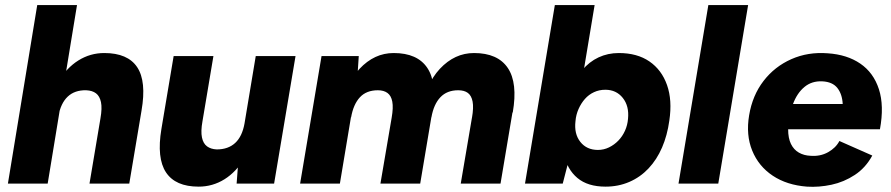

<svg xmlns="http://www.w3.org/2000/svg" viewBox="-20 -720 3493 753"><path d="M11 0 126 -700H282L167 0ZM331 0 374 -256 531 -262 487 0ZM374 -256Q381 -296 376 -319.5Q371 -343 356.5 -354Q342 -365 318 -366Q273 -367 245.5 -341Q218 -315 209 -264L163 -265Q176 -344 208.5 -399Q241 -454 287.5 -483Q334 -512 389 -512Q481 -512 518 -456.5Q555 -401 535 -286L530 -256Z M908 0 915 -92 983 -500H1139L1055 0ZM617 -238 661 -500H817L774 -244ZM774 -244Q767 -205 772 -181Q777 -157 792 -146Q807 -135 830 -134Q875 -134 902.5 -159.5Q930 -185 939 -236L985 -235Q972 -156 939.5 -101Q907 -46 860.5 -17Q814 12 759 12Q668 12 631 -44Q594 -100 613 -214L618 -244Z M1157 0 1241 -500H1387L1381 -408L1313 0ZM1472 0 1516 -258 1676 -286 1628 0ZM1516 -258Q1523 -298 1518.5 -321.5Q1514 -345 1499.5 -355.5Q1485 -366 1462 -366Q1417 -366 1391.5 -338.5Q1366 -311 1357 -260L1312 -269Q1332 -388 1390 -450Q1448 -512 1524 -512Q1617 -512 1656 -453.5Q1695 -395 1675 -279ZM1787 0 1831 -259 1991 -286 1943 0ZM1831 -258Q1838 -298 1833.5 -321.5Q1829 -345 1815 -355.5Q1801 -366 1777 -366Q1733 -366 1707 -338.5Q1681 -311 1672 -260L1627 -269Q1647 -388 1705 -450Q1763 -512 1839 -512Q1932 -512 1971.5 -453.5Q2011 -395 1991 -279Z M2039 0 2156 -700H2312L2211 -93L2187 0ZM2407 -512Q2479 -512 2527 -479Q2575 -446 2596 -386.5Q2617 -327 2605 -247Q2597 -189 2576.5 -141.5Q2556 -94 2523.5 -59.5Q2491 -25 2448 -6.5Q2405 12 2355 12Q2285 12 2244.5 -22Q2204 -56 2191.5 -115.5Q2179 -175 2190 -252Q2198 -314 2216.5 -362.5Q2235 -411 2263 -444.5Q2291 -478 2327.5 -495Q2364 -512 2407 -512ZM2354 -368Q2330 -368 2309.5 -358.5Q2289 -349 2274 -332Q2259 -315 2249 -292.5Q2239 -270 2237 -245Q2231 -195 2256 -163.5Q2281 -132 2325 -132Q2348 -132 2368.5 -142Q2389 -152 2405 -168.5Q2421 -185 2431 -207Q2441 -229 2443 -254Q2448 -304 2422.5 -336Q2397 -368 2354 -368Z M2641 0 2758 -700H2914L2797 0Z M3145 12Q3066 6 3010.5 -31Q2955 -68 2930 -129.5Q2905 -191 2918 -268Q2931 -346 2974.5 -402.5Q3018 -459 3083.5 -488Q3149 -517 3226 -511Q3302 -506 3354 -470.5Q3406 -435 3427 -370Q3448 -305 3431 -213H3071Q3071 -178 3082 -155.5Q3093 -133 3113 -121.5Q3133 -110 3159 -109Q3197 -106 3227.5 -123Q3258 -140 3272 -167L3401 -110Q3375 -62 3332.5 -34Q3290 -6 3241 4.5Q3192 15 3145 12ZM3090 -312H3285Q3283 -351 3264 -375Q3245 -399 3205 -401Q3164 -403 3135 -379Q3106 -355 3090 -312Z"/></svg>

Font: Figtree ExtraBold
Style: Italic
Weight: 800
Italic angle: -9.5°
Foundry: Erik Kennedy
Version: Version 2.001;gftools[0.9.30]